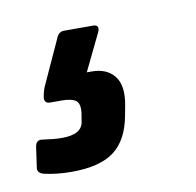

<svg xmlns="http://www.w3.org/2000/svg" viewBox="-67 -73 318 312"><g transform="rotate(-10 92.0 83.0)"><path d="M29 197Q4 197 -17 192Q-27 189 -26 181L-21 146Q-19 136 -10 137Q-3 138 6 139Q15 140 23 140Q40 140 49 134.5Q58 129 59 118L61 106Q63 90 56 85Q49 80 33 80H14Q4 80 5 70Q6 64 7.5 59Q9 54 11 50L43 -20Q47 -31 56 -31H104Q115 -31 111 -20L81 42H89Q114 42 126.5 58Q139 74 133 106L130 122Q123 161 99.5 179Q76 197 29 197Z"/></g></svg>

Font: Sofia Sans Medium
Style: Italic
Weight: 500
Italic angle: -9°
Version: Version 4.101